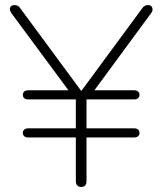

<svg xmlns="http://www.w3.org/2000/svg" viewBox="-20 -731 640 757"><path d="M300 6Q290 6 284.5 0Q279 -6 279 -17V-189H91Q81 -189 75.5 -194Q70 -199 70 -207Q70 -215 75.5 -220Q81 -225 91 -225H279V-339H91Q81 -339 75.5 -344Q70 -349 70 -357Q70 -365 75.5 -370Q81 -375 91 -375H255V-368L25 -679Q19 -688 19 -695.5Q19 -703 24 -707Q29 -711 36 -711Q44 -711 50 -708Q56 -705 61 -697L308 -362H293L539 -696Q544 -704 550 -707.5Q556 -711 564 -711Q572 -711 576.5 -706.5Q581 -702 581.5 -694.5Q582 -687 575 -678L347 -368V-375H509Q519 -375 524.5 -370Q530 -365 530 -357Q530 -349 524.5 -344Q519 -339 509 -339H321V-225H509Q519 -225 524.5 -220Q530 -215 530 -207Q530 -199 524.5 -194Q519 -189 509 -189H321V-17Q321 6 300 6Z"/></svg>

Font: Nunito ExtraLight
Style: Regular
Weight: 200
Designer: Vernon Adams
Foundry: Vernon Adams
Version: Version 3.602;April 4, 2023;FontCreator 14.0.0.2856 64-bit